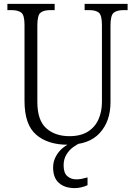

<svg xmlns="http://www.w3.org/2000/svg" viewBox="-20 -734 685 987"><path d="M328 10Q226 10 166 -41.5Q106 -93 106 -215V-606Q106 -656 89.5 -669Q73 -682 39 -682H18V-714H261V-682H239Q204 -682 188 -668.5Q172 -655 172 -603V-210Q172 -116 217.5 -75Q263 -34 337 -34Q395 -34 432 -57.5Q469 -81 486.5 -121Q504 -161 504 -209V-605Q504 -656 488 -669Q472 -682 438 -682H415V-714H636V-682H615Q581 -682 564.5 -668.5Q548 -655 548 -603V-208Q548 -111 493 -50.5Q438 10 328 10ZM365 233Q313 233 283 206.5Q253 180 253 127Q253 96 267.5 69.5Q282 43 304.5 25Q327 7 351 0H396Q377 7 356.5 22Q336 37 321.5 60.5Q307 84 307 116Q307 155 326 171.5Q345 188 372 188Q386 188 399 185.5Q412 183 430 178V218Q415 225 397.5 229Q380 233 365 233Z"/></svg>

Font: Noto Serif Lao SemiCondensed Light
Style: Regular
Weight: 300
Width: 4
Designer: Monotype Design Team
Foundry: Monotype Imaging Inc.
Version: Version 2.003; ttfautohint (v1.8.4.7-5d5b)